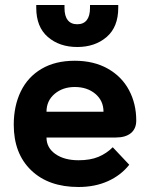

<svg xmlns="http://www.w3.org/2000/svg" viewBox="-20 -738 600 768"><path d="M35 -239Q35 -314 63 -372Q91 -430 146 -462.5Q201 -495 279 -495Q355 -495 411 -463.5Q467 -432 496 -377.5Q525 -323 525 -256Q525 -223 503.5 -205.5Q482 -188 444 -188H166Q166 -147 201.5 -122Q237 -97 294 -97Q341 -97 373.5 -110.5Q406 -124 431 -149L497 -79Q464 -37 412 -13.5Q360 10 294 10Q174 10 104.5 -57Q35 -124 35 -239ZM394 -291Q394 -335 361.5 -362.5Q329 -390 279 -390Q231 -390 198.5 -362.5Q166 -335 166 -291ZM125 -707V-718H238V-706Q238 -674 251 -657.5Q264 -641 289 -641Q314 -641 327 -657.5Q340 -674 340 -706V-718H453V-707Q453 -630 406.5 -590Q360 -550 289 -550Q218 -550 171.5 -590Q125 -630 125 -707Z"/></svg>

Font: Niramit
Style: Bold
Weight: 700
Designer: Katatrad Aksorn Co.,Ltd.
Foundry: Cadson Demak Co.,Ltd.
Version: Version 1.001; ttfautohint (v1.6)